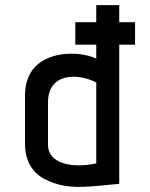

<svg xmlns="http://www.w3.org/2000/svg" viewBox="-20 -720 586 752"><path d="M509 -545V-633H447V-700H357V-633H275V-545H357V-490C317 -511 229 -521 163 -490C113 -467 78 -422 78 -346V-157C78 -85 111 -41 156 -18C245 27 322 11 447 0V-545ZM357 -80C259 -59 168 -81 168 -152V-319C168 -436 286 -434 357 -397Z"/></svg>

Font: Advent Pro
Style: SemiBold
Weight: 600
Designer: Andreas Kalpakidis
Foundry: Andreas Kalpakidis
Version: Version 2.002 2008